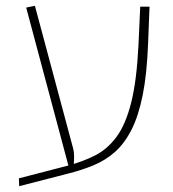

<svg xmlns="http://www.w3.org/2000/svg" viewBox="-20 -607 596 660"><path d="M46 33 45 6 211 -37Q264 -51 306.5 -72.5Q349 -94 380.5 -136.5Q412 -179 431 -254.5Q450 -330 456 -452L462 -584H494L489 -456Q485 -352 470.5 -280Q456 -208 432 -161Q408 -114 375.5 -85Q343 -56 302 -39Q261 -22 213 -10ZM218 -27 70 -581 100 -587 230 -102Q233 -93 234 -81.5Q235 -70 234.5 -56.5Q234 -43 232 -27Z"/></svg>

Font: Noto Sans Hebrew Light
Style: Regular
Weight: 100
Version: Version 3.000